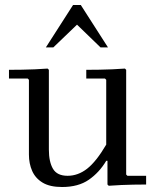

<svg xmlns="http://www.w3.org/2000/svg" viewBox="-20 -740 638 770"><path d="M486 -40 491 -35H566V0Q540 0 515.5 0.5Q491 1 466.5 2Q442 3 416 5L411 0V-95H406Q378 -48 336 -19Q294 10 229 10Q180 10 151 -7.5Q122 -25 109 -54.5Q96 -84 96 -120V-420L91 -425H16V-460Q42 -460 68 -460.5Q94 -461 119.5 -462Q145 -463 171 -465L176 -460V-140Q176 -91 192.5 -63Q209 -35 251 -35Q293 -35 329.5 -63.5Q366 -92 406 -160V-420L401 -425H326V-460Q352 -460 378 -460.5Q404 -461 429.5 -462Q455 -463 481 -465L486 -460ZM164 -550 273 -720H304L413 -550H383L257 -672H321L194 -550Z"/></svg>

Font: Brygada 1918
Style: Regular
Weight: 400
Designer: Mateusz Machalski | Borys Kosmynka | Przemek Hoffer
Foundry: NIEPODLEGLA 2018
Version: Version 3.006